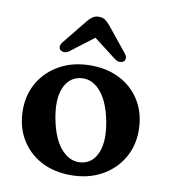

<svg xmlns="http://www.w3.org/2000/svg" viewBox="-81 -776 760 858"><g transform="rotate(10 299.0 -346.5)"><path d="M301.5 -486Q379 -486 437.8 -454.2Q496.5 -422.5 529.2 -366Q562 -309.5 562 -235.5Q562 -164.5 528.2 -108.5Q494.5 -52.5 434.8 -20Q375 12.5 296.5 12.5Q219 12.5 160.2 -19.5Q101.5 -51.5 68.8 -108Q36 -164.5 36 -239Q36 -309.5 69.5 -365.2Q103 -421 163 -453.5Q223 -486 301.5 -486ZM339 -52.5Q387.5 -61.5 408 -115Q428.5 -168.5 411 -256.5Q392.5 -346.5 351.8 -388.8Q311 -431 260.5 -421.5Q211.5 -412.5 190.5 -359.5Q169.5 -306.5 187.5 -217.5Q206 -127.5 247.2 -85.5Q288.5 -43.5 339 -52.5ZM443 -530Q435.5 -524 424.8 -524Q414 -524 402.5 -532.5L299.5 -611.5L196 -532.5Q184.5 -524 173.8 -524Q163 -524 155.5 -530Q149.5 -535 149.2 -544.5Q149 -554 158 -565.5L247 -675.5Q259 -690.5 270.8 -698.5Q282.5 -706.5 299.5 -706.5Q316 -706.5 327.5 -698.5Q339 -690.5 351.5 -675.5L440.5 -565.5Q449.5 -554 449.2 -544.5Q449 -535 443 -530Z"/></g></svg>

Font: Fraunces 9pt S050 SemiBold
Style: Regular
Weight: 600
Version: Version 1.000; ttfautohint (v1.8.3)